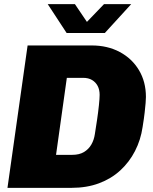

<svg xmlns="http://www.w3.org/2000/svg" viewBox="-20 -905 737 925"><path d="M16 0 113 -686H422Q498 -686 557 -654.5Q616 -623 649.5 -567Q683 -511 683 -438Q683 -426 681.5 -408.5Q680 -391 677 -363.5Q674 -336 667 -293Q658 -231 630.5 -177.5Q603 -124 559.5 -84Q516 -44 457 -22Q398 0 325 0ZM250 -159H328Q362 -159 384.5 -172.5Q407 -186 420 -208.5Q433 -231 437 -259Q442 -290 447.5 -327Q453 -364 456.5 -397.5Q460 -431 460 -448Q460 -473 450.5 -491Q441 -509 423.5 -519.5Q406 -530 380 -530H302ZM301 -746 210 -885H341L412 -780H380L481 -885H612L485 -746Z"/></svg>

Font: Chivo Medium Black
Style: Italic
Weight: 900
Italic angle: -8.05°
Version: Version 2.002